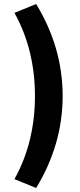

<svg xmlns="http://www.w3.org/2000/svg" viewBox="-20 -756 400 956"><path d="M160 180 52 136Q154 -48 154 -278Q154 -508 52 -692L160 -736Q292 -519 292 -278Q292 -37 160 180Z"/></svg>

Font: Assistant ExtraBold
Style: Regular
Weight: 800
Designer: Hebrew By Ben Nathan, Latin by Paul Hunt
Version: Version 2.001;PS 002.001;hotconv 1.0.88;makeotf.lib2.5.64775